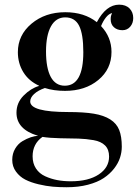

<svg xmlns="http://www.w3.org/2000/svg" viewBox="-20 -557 588 819"><path d="M32.2 125Q32.2 98.1 44.7 77.1Q57.1 56.2 75.7 45.2Q94.2 34.2 111.1 28.6Q127.9 22.9 141.1 22.9V22Q50.3 -5.4 50.3 -76.2Q50.3 -118.7 80.8 -149.4Q111.3 -180.2 146.5 -190.4V-191.4Q102.1 -211.9 79.1 -249.8Q56.2 -287.6 56.2 -334.5Q56.2 -407.2 114.5 -456.1Q172.9 -504.9 258.3 -504.9Q339.4 -504.9 393.1 -462.4Q432.6 -537.1 488.3 -537.1Q516.6 -537.1 532.5 -521Q548.3 -504.9 548.3 -480Q548.3 -458 535.4 -443.1Q522.5 -428.2 502.4 -428.2Q480 -428.2 466.1 -440.7Q452.1 -453.1 452.1 -475.1Q452.1 -490.2 457.5 -499V-501Q444.8 -498.5 432.4 -483.2Q419.9 -467.8 411.1 -445.8Q455.6 -398.4 455.6 -335.4Q455.6 -262.2 399.4 -215.8Q343.3 -169.4 257.3 -169.4Q209.5 -169.4 171.4 -181.6Q142.1 -171.4 125.5 -156Q108.9 -140.6 108.9 -124Q108.9 -79.1 271 -79.1Q337.9 -79.1 380.4 -72Q422.9 -64.9 450.2 -47.6Q477.5 -30.3 488.5 -2.4Q499.5 25.4 499.5 68.8Q499.5 92.3 491.9 115.7Q484.4 139.2 466.6 162.1Q448.7 185.1 422.4 202.6Q396 220.2 355.2 231Q314.5 241.7 264.2 241.7Q233.9 241.7 205.3 239.3Q176.8 236.8 144 229Q111.3 221.2 87.6 209Q64 196.8 48.1 175Q32.2 153.3 32.2 125ZM119.1 109.9Q119.1 140.1 133.5 161.9Q147.9 183.6 172.6 194.8Q197.3 206.1 224.1 211.2Q251 216.3 282.2 216.3Q357.4 216.3 401.4 187Q445.3 157.7 445.3 110.8Q445.3 80.6 428.2 63.5Q411.1 46.4 379.2 40.8Q347.2 35.2 314.5 34.2L236.3 32.7Q190.9 31.7 161.1 26.9L160.6 27.3Q119.1 57.1 119.1 109.9ZM176.3 -337.4Q176.3 -266.6 196.5 -229Q216.8 -191.4 256.3 -191.4Q335.4 -191.4 335.4 -334.5Q335.4 -411.6 317.4 -447.3Q299.3 -482.9 258.3 -482.9Q218.8 -482.9 197.5 -444.8Q176.3 -406.7 176.3 -337.4Z"/></svg>

Font: Vidaloka
Style: Regular
Weight: 400
Designer: Cyreal (www.cyreal.org)
Foundry: Cyreal (www.cyreal.org)
Version: Version 1.011